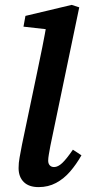

<svg xmlns="http://www.w3.org/2000/svg" viewBox="-20 -751 356 785"><path d="M138 14Q98 14 77 -7Q56 -28 56 -64Q56 -85 60 -106.5Q64 -128 70 -160L132 -456Q143 -508 153 -558Q163 -608 172 -660L209 -627L76 -642L84 -686L273 -731L304 -721L186 -155Q182 -133 179.5 -118.5Q177 -104 177 -94Q177 -82 183.5 -75Q190 -68 201 -68Q217 -68 234.5 -84.5Q252 -101 278 -139L313 -116Q292 -79 266.5 -49.5Q241 -20 209 -3Q177 14 138 14Z"/></svg>

Font: Source Serif 4 SemiBold
Style: Italic
Weight: 600
Italic angle: -12°
Designer: Frank Grießhammer
Foundry: Adobe Systems Incorporated
Version: Version 4.004;hotconv 1.0.116;makeotfexe 2.5.65601